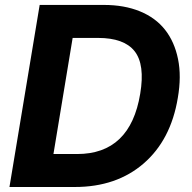

<svg xmlns="http://www.w3.org/2000/svg" viewBox="-20 -747 767 767"><path d="M279.1 0H17.8L138.5 -727.3H394.9Q476.6 -727.3 539.1 -701.7Q601.6 -676.1 639.4 -628Q677.2 -579.9 691.2 -511Q705.3 -442.1 690.3 -355.8Q662.6 -188.2 554 -94.1Q445.3 0 279.1 0ZM193.5 -131.7H288Q500.4 -131.7 540.1 -372.5Q559.7 -489 517.8 -542.3Q475.9 -595.5 371.8 -595.5H270.2Z"/></svg>

Font: Karasuma Gothic
Style: Bold Italic
Weight: 700
Italic angle: 9.39998°
Designer: Rasmus Andersson / Ryoko Nishizuka
Foundry: Genbu
Version: Version 1.00